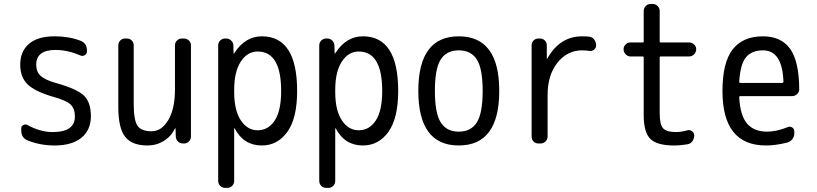

<svg xmlns="http://www.w3.org/2000/svg" viewBox="-20 -710 4040 950"><path d="M245.1 -230.5Q153.3 -256.8 116.7 -292.5Q80.1 -328.1 80.1 -389.6Q80.1 -456.1 123.5 -493.2Q167 -530.3 250 -530.3Q321.3 -530.3 377 -508.8Q410.2 -497.1 410.2 -460V-455.1Q410.2 -443.4 399.4 -437Q388.7 -430.7 377.9 -435.5Q314.5 -462.9 254.9 -462.9Q159.2 -462.9 159.2 -389.6Q159.2 -355.5 180.2 -335.4Q201.2 -315.4 254.9 -299.8Q360.4 -270.5 395 -237.3Q429.7 -204.1 429.7 -135.3Q429.7 -66.4 382.8 -28.3Q335.9 9.8 250 9.8Q179.7 9.8 118.2 -14.6Q85 -27.3 85 -65.4V-75.2Q85 -85.9 95.2 -91.3Q105.5 -96.7 115.2 -91.8Q178.7 -56.6 240.2 -56.6Q351.6 -56.6 350.6 -134.8Q350.6 -171.9 329.6 -192.4Q308.6 -212.9 245.1 -230.5Z M710 9.8Q632.8 9.8 599.1 -33.2Q565.4 -76.2 565.4 -179.7V-485.4Q565.4 -500 575.2 -509.8Q585 -519.5 599.6 -519.5H607.4Q622.1 -519.5 631.8 -509.8Q641.6 -500 641.6 -485.4V-198.2Q641.6 -115.2 660.2 -87.9Q678.7 -60.5 730.5 -60.5Q779.3 -60.5 812.5 -115.7Q845.7 -170.9 845.7 -267.6V-485.4Q845.7 -500 856 -509.8Q866.2 -519.5 880.9 -519.5H889.6Q904.3 -519.5 914.6 -509.8Q924.8 -500 924.8 -485.4V-35.2Q924.8 -20.5 915 -10.3Q905.3 0 889.6 0H885.7Q871.1 0 860.8 -9.8Q850.6 -19.5 849.6 -35.2L848.6 -74.2Q848.6 -75.2 847.7 -75.2Q845.7 -75.2 845.7 -74.2Q827.1 -35.2 790.5 -12.7Q753.9 9.8 710 9.8Z M1138.7 -264.6V-254.9Q1138.7 -164.1 1171.4 -114.7Q1204.1 -65.4 1254.9 -65.4Q1307.6 -65.4 1339.4 -113.8Q1371.1 -162.1 1371.1 -259.8Q1371.1 -455.1 1254.9 -455.1Q1204.1 -455.1 1171.4 -405.3Q1138.7 -355.5 1138.7 -264.6ZM1094.7 219.7Q1080.1 219.7 1069.8 210Q1059.6 200.2 1059.6 184.6V-485.4Q1059.6 -500 1069.8 -509.8Q1080.1 -519.5 1094.7 -519.5H1098.6Q1113.3 -519.5 1123.5 -509.8Q1133.8 -500 1134.8 -485.4L1135.7 -446.3Q1135.7 -445.3 1136.7 -445.3Q1138.7 -445.3 1138.7 -446.3Q1192.4 -530.3 1275.4 -530.3Q1450.2 -530.3 1450.2 -259.8Q1450.2 -125 1401.9 -57.6Q1353.5 9.8 1275.4 9.8Q1185.5 9.8 1141.6 -74.2Q1141.6 -75.2 1139.6 -75.2Q1138.7 -75.2 1138.7 -74.2V184.6Q1138.7 199.2 1128.9 209.5Q1119.1 219.7 1103.5 219.7Z M1638.7 -264.6V-254.9Q1638.7 -164.1 1671.4 -114.7Q1704.1 -65.4 1754.9 -65.4Q1807.6 -65.4 1839.4 -113.8Q1871.1 -162.1 1871.1 -259.8Q1871.1 -455.1 1754.9 -455.1Q1704.1 -455.1 1671.4 -405.3Q1638.7 -355.5 1638.7 -264.6ZM1594.7 219.7Q1580.1 219.7 1569.8 210Q1559.6 200.2 1559.6 184.6V-485.4Q1559.6 -500 1569.8 -509.8Q1580.1 -519.5 1594.7 -519.5H1598.6Q1613.3 -519.5 1623.5 -509.8Q1633.8 -500 1634.8 -485.4L1635.7 -446.3Q1635.7 -445.3 1636.7 -445.3Q1638.7 -445.3 1638.7 -446.3Q1692.4 -530.3 1775.4 -530.3Q1950.2 -530.3 1950.2 -259.8Q1950.2 -125 1901.9 -57.6Q1853.5 9.8 1775.4 9.8Q1685.5 9.8 1641.6 -74.2Q1641.6 -75.2 1639.6 -75.2Q1638.7 -75.2 1638.7 -74.2V184.6Q1638.7 199.2 1628.9 209.5Q1619.1 219.7 1603.5 219.7Z M2339.4 -415.5Q2310.5 -460.9 2250 -460.9Q2189.5 -460.9 2160.6 -415.5Q2131.8 -370.1 2131.8 -260.3Q2131.8 -150.4 2160.6 -104.5Q2189.5 -58.6 2250 -58.6Q2310.5 -58.6 2339.4 -104.5Q2368.2 -150.4 2368.2 -260.3Q2368.2 -370.1 2339.4 -415.5ZM2450.2 -260.3Q2450.2 9.8 2250 9.8Q2049.8 9.8 2049.8 -260.3Q2049.8 -530.3 2250 -530.3Q2450.2 -530.3 2450.2 -260.3Z M2644.5 0Q2629.9 0 2620.1 -9.8Q2610.4 -19.5 2610.4 -35.2V-485.4Q2610.4 -500 2620.1 -509.8Q2629.9 -519.5 2644.5 -519.5H2651.4Q2666 -519.5 2675.8 -509.8Q2685.5 -500 2685.5 -485.4V-420.9Q2685.5 -419.9 2687 -419.9Q2688.5 -419.9 2688.5 -420.9Q2750 -530.3 2860.4 -530.3Q2884.8 -530.3 2896.5 -528.3Q2911.1 -526.4 2920.4 -513.7Q2929.7 -501 2929.7 -485.4Q2929.7 -472.7 2919.4 -464.4Q2909.2 -456.1 2896.5 -458Q2878.9 -460.9 2860.4 -460.9Q2787.1 -460.9 2738.3 -399.9Q2689.5 -338.9 2689.5 -240.2V-35.2Q2689.5 -20.5 2679.2 -10.3Q2668.9 0 2654.3 0Z M3099.6 -430.7Q3085.9 -430.7 3075.7 -441.4Q3065.4 -452.1 3065.4 -466.3Q3065.4 -480.5 3075.7 -490.2Q3085.9 -500 3099.6 -500H3160.2Q3165 -500 3165 -504.9V-655.3Q3165 -669.9 3174.8 -680.2Q3184.6 -690.4 3200.2 -690.4H3209Q3223.6 -690.4 3233.9 -680.2Q3244.1 -669.9 3244.1 -655.3V-504.9Q3244.1 -500 3249 -500H3389.6Q3403.3 -500 3414.1 -490.2Q3424.8 -480.5 3424.8 -466.3Q3424.8 -452.1 3414.6 -441.4Q3404.3 -430.7 3389.6 -430.7H3249Q3244.1 -430.7 3244.1 -425.8V-150.4Q3244.1 -94.7 3260.7 -75.7Q3277.3 -56.6 3325.2 -56.6Q3350.6 -56.6 3381.8 -65.4Q3394.5 -68.4 3404.8 -60.5Q3415 -52.7 3415 -40Q3415 -24.4 3406.2 -11.7Q3397.5 1 3381.8 3.9Q3348.6 9.8 3315.4 9.8Q3231.4 9.8 3198.2 -22.5Q3165 -54.7 3165 -139.6V-425.8Q3165 -430.7 3160.2 -430.7Z M3754.9 -460.9Q3699.2 -460.9 3670.9 -426.3Q3642.6 -391.6 3637.7 -305.7Q3637.7 -299.8 3642.6 -299.8H3850.6Q3855.5 -299.8 3856.4 -304.7Q3851.6 -460.9 3754.9 -460.9ZM3769.5 9.8Q3554.7 9.8 3554.7 -259.8Q3554.7 -400.4 3605 -465.3Q3655.3 -530.3 3754.9 -530.3Q3844.7 -530.3 3889.2 -468.8Q3933.6 -407.2 3934.6 -268.6Q3934.6 -253.9 3923.8 -244.1Q3913.1 -234.4 3898.4 -234.4H3642.6Q3637.7 -234.4 3637.7 -227.5Q3642.6 -137.7 3676.8 -98.1Q3710.9 -58.6 3775.4 -58.6Q3822.3 -58.6 3877.9 -81.1Q3888.7 -85.9 3899.4 -79.6Q3910.2 -73.2 3910.2 -59.6V-49.8Q3910.2 -34.2 3900.4 -21.5Q3890.6 -8.8 3876 -4.9Q3818.4 9.8 3769.5 9.8Z"/></svg>

Font: Rounded-L Mgen+ 2m regular
Style: Regular
Weight: 400
Designer: [Source Han Sans]
Ryoko NISHIZUKA  (kana & ideographs); Paul D. Hunt (Latin, Greek & Cyrillic); Wenlong ZHANG  (bopomofo
Version: Version 1.059.20150602